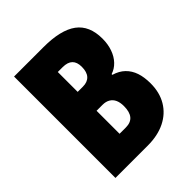

<svg xmlns="http://www.w3.org/2000/svg" viewBox="-199 -835 956 956"><g transform="rotate(-45 279.0 -357.0)"><path d="M266 -714Q387 -714 445.5 -671Q504 -628 504 -536Q504 -497 492.5 -464.5Q481 -432 460 -410Q439 -388 411 -379V-374Q448 -363 471 -340.5Q494 -318 505 -285.5Q516 -253 516 -209Q516 -145 488 -98Q460 -51 408.5 -25.5Q357 0 286 0H59V-714ZM266 -436Q298 -436 315 -454.5Q332 -473 332 -510Q332 -543 315 -559.5Q298 -576 263 -576H229V-436ZM229 -303V-141H273Q308 -141 325 -161.5Q342 -182 342 -223Q342 -249 334 -266.5Q326 -284 310 -293.5Q294 -303 271 -303Z"/></g></svg>

Font: Noto Sans Khmer ExtraCondensed Black
Style: Regular
Weight: 900
Width: 2
Designer: Danh Hong and the Monotype Design Team
Foundry: Monotype Imaging Inc.
Version: Version 2.004